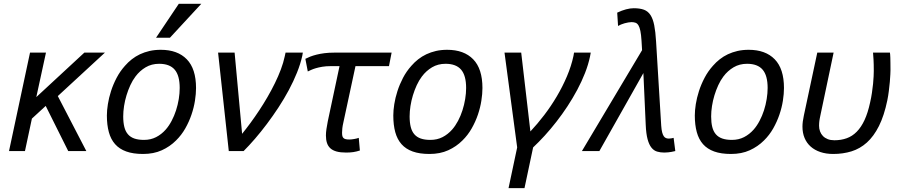

<svg xmlns="http://www.w3.org/2000/svg" viewBox="-20 -786 4691 999"><path d="M335 0 217.8 -234.9 146 -168.9 109.9 0H26.9L136.2 -512.2H219.2L168.9 -280.8L418.9 -512.2H525.9L280.8 -286.1L429.2 0Z M536.1 -185.1Q536.1 -211.4 541.3 -244.1Q546.4 -276.9 557.6 -311.8Q568.8 -346.7 586.7 -380.9Q604.5 -415 630.4 -443.8Q646.5 -462.4 665.8 -477.5Q685.1 -492.7 708.3 -503.7Q731.4 -514.6 758.3 -520.8Q785.2 -526.9 816.4 -526.9Q903.8 -526.9 951.9 -477.5Q1000 -428.2 1000 -328.1Q1000 -297.9 994.4 -262Q988.8 -226.1 976.3 -189.5Q963.9 -152.8 944.1 -117.9Q924.3 -83 896 -55.2Q864.3 -23.4 822 -4.2Q779.8 15.1 724.1 15.1Q672.9 15.1 637 2.2Q601.1 -10.7 578.9 -35.9Q556.6 -61 546.4 -98.4Q536.1 -135.7 536.1 -185.1ZM621.1 -180.2Q621.1 -148.4 627 -125.2Q632.8 -102.1 645.8 -87.2Q658.7 -72.3 679.2 -65.2Q699.7 -58.1 729 -58.1Q764.2 -58.1 792.2 -72.5Q820.3 -86.9 842.3 -111.8Q859.4 -131.3 873 -157.2Q886.7 -183.1 896 -211.9Q905.3 -240.7 910.2 -270.8Q915 -300.8 915 -328.1Q915 -393.1 888.9 -423.6Q862.8 -454.1 808.1 -454.1Q768.6 -454.1 737.8 -435.8Q707 -417.5 685.1 -388.2Q669.9 -368.2 658.2 -342.8Q646.5 -317.4 638.2 -290Q629.9 -262.7 625.5 -234.4Q621.1 -206.1 621.1 -180.2ZM864.3 -589.8H792L910.2 -766.1H1027.3Z M1200.7 -512.2 1239.7 -89.8Q1260.3 -115.2 1283 -146Q1305.7 -176.8 1328.1 -210.7Q1350.6 -244.6 1371.6 -280.8Q1392.6 -316.9 1410.4 -353.3Q1428.2 -389.6 1441.4 -424.8Q1454.6 -460 1461.4 -492.2L1465.8 -512.2H1555.7L1552.7 -495.1Q1543.5 -453.6 1525.4 -408.4Q1507.3 -363.3 1482.9 -317.6Q1458.5 -272 1429.2 -227.3Q1399.9 -182.6 1368.9 -141.4Q1337.9 -100.1 1306.9 -64.2Q1275.9 -28.3 1247.6 0H1170.4L1114.7 -512.2Z M2003.9 -441.9H1829.6L1766.6 -148.9Q1762.7 -131.8 1761.2 -118.9Q1759.8 -106 1759.8 -96.2Q1759.8 -85.9 1761.2 -79.1Q1762.7 -72.3 1767.1 -67.9Q1771.5 -63.5 1779.1 -61.8Q1786.6 -60.1 1798.8 -60.1Q1803.2 -60.1 1809.6 -60.8Q1815.9 -61.5 1822.8 -62.7Q1829.6 -64 1835.9 -65.4Q1842.3 -66.9 1846.7 -68.8L1852.5 -2.9Q1834.5 2.9 1817.9 5.4Q1801.3 7.8 1780.8 7.8Q1751 7.8 1731 2.2Q1710.9 -3.4 1698.7 -14.6Q1686.5 -25.9 1681.2 -42.5Q1675.8 -59.1 1675.8 -81.1Q1675.8 -96.2 1678.5 -114.5Q1681.2 -132.8 1685.5 -154.8L1746.6 -441.9H1700.7Q1676.3 -441.9 1657.2 -438.7Q1638.2 -435.5 1623.5 -431.2Q1608.9 -426.8 1598.6 -422.1Q1588.4 -417.5 1581.5 -414.1L1568.8 -480Q1580.1 -485.8 1594.5 -491.5Q1608.9 -497.1 1627.2 -501.7Q1645.5 -506.3 1668.5 -509.3Q1691.4 -512.2 1719.7 -512.2H2017.6Z M2026.4 -185.1Q2026.4 -211.4 2031.5 -244.1Q2036.6 -276.9 2047.9 -311.8Q2059.1 -346.7 2076.9 -380.9Q2094.7 -415 2120.6 -443.8Q2136.7 -462.4 2156 -477.5Q2175.3 -492.7 2198.5 -503.7Q2221.7 -514.6 2248.5 -520.8Q2275.4 -526.9 2306.6 -526.9Q2394 -526.9 2442.1 -477.5Q2490.2 -428.2 2490.2 -328.1Q2490.2 -297.9 2484.6 -262Q2479 -226.1 2466.6 -189.5Q2454.1 -152.8 2434.3 -117.9Q2414.6 -83 2386.2 -55.2Q2354.5 -23.4 2312.3 -4.2Q2270 15.1 2214.4 15.1Q2163.1 15.1 2127.2 2.2Q2091.3 -10.7 2069.1 -35.9Q2046.9 -61 2036.6 -98.4Q2026.4 -135.7 2026.4 -185.1ZM2111.3 -180.2Q2111.3 -148.4 2117.2 -125.2Q2123 -102.1 2136 -87.2Q2148.9 -72.3 2169.4 -65.2Q2189.9 -58.1 2219.2 -58.1Q2254.4 -58.1 2282.5 -72.5Q2310.5 -86.9 2332.5 -111.8Q2349.6 -131.3 2363.3 -157.2Q2377 -183.1 2386.2 -211.9Q2395.5 -240.7 2400.4 -270.8Q2405.3 -300.8 2405.3 -328.1Q2405.3 -393.1 2379.2 -423.6Q2353 -454.1 2298.3 -454.1Q2258.8 -454.1 2228 -435.8Q2197.3 -417.5 2175.3 -388.2Q2160.2 -368.2 2148.4 -342.8Q2136.7 -317.4 2128.4 -290Q2120.1 -262.7 2115.7 -234.4Q2111.3 -206.1 2111.3 -180.2Z M2691.9 -512.2 2739.7 -102.1Q2776.4 -141.1 2811.8 -187.5Q2847.2 -233.9 2877.2 -284.7Q2907.2 -335.4 2929.9 -388.9Q2952.6 -442.4 2963.9 -495.1L2966.8 -512.2H3053.7L3049.8 -491.2Q3041 -449.7 3023.9 -406Q3006.8 -362.3 2983.6 -318.8Q2960.4 -275.4 2932.9 -233.4Q2905.3 -191.4 2875.2 -152.8Q2845.2 -114.3 2814.2 -80.3Q2783.2 -46.4 2753.9 -19L2709 192.9H2626L2670.9 -19L2605 -512.2Z M3420.4 -131.8Q3421.9 -110.4 3425.3 -97.4Q3428.7 -84.5 3433.8 -77.1Q3439 -69.8 3445.6 -67.4Q3452.1 -64.9 3460.4 -64.9Q3467.3 -64.9 3473.6 -66.2Q3480 -67.4 3484.9 -68.8L3493.7 0Q3471.2 5.4 3457 6.6Q3442.9 7.8 3436.5 7.8Q3416 7.8 3398.9 2.7Q3381.8 -2.4 3369.4 -18.1Q3356.9 -33.7 3349.4 -61.8Q3341.8 -89.8 3339.8 -136.2L3327.6 -405.8L3098.6 0H3007.8L3320.8 -524.9L3317.9 -574.2Q3315.9 -606 3312 -625Q3308.1 -644 3301.8 -654.3Q3295.4 -664.6 3286.6 -667.7Q3277.8 -670.9 3265.6 -670.9Q3258.3 -670.9 3248.8 -669.2Q3239.3 -667.5 3229.5 -664.8Q3219.7 -662.1 3210.9 -658.4Q3202.1 -654.8 3195.8 -650.9L3191.4 -720.2Q3240.2 -743.2 3277.8 -743.2Q3309.6 -743.2 3330.6 -735.4Q3351.6 -727.5 3364.5 -707.8Q3377.4 -688 3384 -654.8Q3390.6 -621.6 3393.6 -570.8Z M3595.2 -185.1Q3595.2 -211.4 3600.3 -244.1Q3605.5 -276.9 3616.7 -311.8Q3627.9 -346.7 3645.8 -380.9Q3663.6 -415 3689.5 -443.8Q3705.6 -462.4 3724.9 -477.5Q3744.1 -492.7 3767.3 -503.7Q3790.5 -514.6 3817.4 -520.8Q3844.2 -526.9 3875.5 -526.9Q3962.9 -526.9 4011 -477.5Q4059.1 -428.2 4059.1 -328.1Q4059.1 -297.9 4053.5 -262Q4047.9 -226.1 4035.4 -189.5Q4022.9 -152.8 4003.2 -117.9Q3983.4 -83 3955.1 -55.2Q3923.3 -23.4 3881.1 -4.2Q3838.9 15.1 3783.2 15.1Q3731.9 15.1 3696 2.2Q3660.2 -10.7 3637.9 -35.9Q3615.7 -61 3605.5 -98.4Q3595.2 -135.7 3595.2 -185.1ZM3680.2 -180.2Q3680.2 -148.4 3686 -125.2Q3691.9 -102.1 3704.8 -87.2Q3717.8 -72.3 3738.3 -65.2Q3758.8 -58.1 3788.1 -58.1Q3823.2 -58.1 3851.3 -72.5Q3879.4 -86.9 3901.4 -111.8Q3918.5 -131.3 3932.1 -157.2Q3945.8 -183.1 3955.1 -211.9Q3964.4 -240.7 3969.2 -270.8Q3974.1 -300.8 3974.1 -328.1Q3974.1 -393.1 3948 -423.6Q3921.9 -454.1 3867.2 -454.1Q3827.6 -454.1 3796.9 -435.8Q3766.1 -417.5 3744.1 -388.2Q3729 -368.2 3717.3 -342.8Q3705.6 -317.4 3697.3 -290Q3689 -262.7 3684.6 -234.4Q3680.2 -206.1 3680.2 -180.2Z M4232.4 -512.2H4317.4L4248.5 -185.1Q4246.6 -176.3 4245.4 -169.9Q4244.1 -163.6 4243.4 -157.7Q4242.7 -151.9 4242.2 -145.8Q4241.7 -139.6 4241.7 -131.8Q4241.7 -116.2 4246.8 -102.3Q4252 -88.4 4262 -78.1Q4272 -67.9 4286.9 -62Q4301.8 -56.2 4321.3 -56.2Q4356.4 -56.2 4385.5 -66.7Q4414.6 -77.1 4437.7 -100.6Q4460.9 -124 4478.3 -161.4Q4495.6 -198.7 4507.3 -252.9Q4513.2 -278.3 4516.8 -303.2Q4520.5 -328.1 4522.7 -349.9Q4524.9 -371.6 4525.6 -389.2Q4526.4 -406.7 4526.4 -417Q4526.4 -453.6 4525.1 -475.3Q4523.9 -497.1 4522.5 -512.2H4610.4Q4610.8 -508.8 4611.6 -502.4Q4612.3 -496.1 4612.5 -485.6Q4612.8 -475.1 4613 -459.2Q4613.3 -443.4 4613.3 -420.9Q4613.3 -415 4612.5 -398.4Q4611.8 -381.8 4609.9 -359.9Q4607.9 -337.9 4604.7 -312.5Q4601.6 -287.1 4596.7 -263.2Q4580.1 -183.6 4553.2 -130.1Q4526.4 -76.7 4490.5 -44.4Q4454.6 -12.2 4410.4 1.5Q4366.2 15.1 4315.4 15.1Q4278.3 15.1 4248.5 5.1Q4218.8 -4.9 4198 -23.4Q4177.2 -42 4166.3 -68.1Q4155.3 -94.2 4155.3 -127Q4155.3 -151.9 4162.6 -185.1Z"/></svg>

Font: Lorenzo Sans
Style: Italic
Weight: 400
Italic angle: -12°
Foundry: Intel Corporation
Version: Version 1.00; ttfautohint (v1.5)